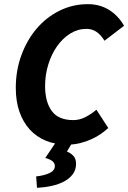

<svg xmlns="http://www.w3.org/2000/svg" viewBox="-20 -684 617 924"><path d="M56 -261Q56 -345 83 -418.5Q110 -492 156.5 -546.5Q203 -601 266.5 -632.5Q330 -664 403 -664Q460 -664 504.5 -636.5Q549 -609 577 -560L483 -488Q465 -517 444 -531Q423 -545 396 -545Q354 -545 318 -522.5Q282 -500 255 -462Q228 -424 212.5 -374Q197 -324 197 -270Q197 -194 229 -150Q261 -106 333 -106Q362 -106 390 -120Q418 -134 444 -156L501 -68Q486 -54 466 -40Q446 -26 421 -14.5Q396 -3 366.5 4.5Q337 12 304 12Q247 12 201.5 -6.5Q156 -25 123.5 -60.5Q91 -96 73.5 -146.5Q56 -197 56 -261ZM252 -4H332L302 45Q321 53 333.5 66.5Q346 80 346 104Q346 133 330.5 154Q315 175 289 189Q263 203 229 210.5Q195 218 158 220L154 165Q192 161 218 149Q244 137 244 115Q244 103 234.5 93.5Q225 84 198 76Z"/></svg>

Font: mr_Source Sans Pro
Style: Bold Italic
Weight: 700
Italic angle: -11°
Designer: Paul D. Hunt
Foundry: Adobe Systems Incorporated
Version: Version 1.036;July 10, 2024;FontCreator 11.5.0.2430 64-bit